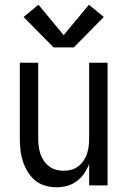

<svg xmlns="http://www.w3.org/2000/svg" viewBox="-20 -786 540 814"><path d="M220 8Q195 8 171 1Q147 -6 128.5 -21.5Q110 -37 97 -58.5Q84 -80 76.5 -103.5Q69 -127 66.5 -151.5Q64 -176 64 -200V-520H142V-200Q142 -183 144 -166.5Q146 -150 151 -134.5Q156 -119 165.5 -105Q175 -91 188 -81Q201 -71 217 -66.5Q233 -62 250 -62Q267 -62 283 -66.5Q299 -71 312 -81Q325 -91 334.5 -105Q344 -119 349 -134.5Q354 -150 356 -166.5Q358 -183 358 -200V-520H436V0H358V-91Q350 -70 337 -51Q324 -32 305.5 -18Q287 -4 264.5 2Q242 8 220 8ZM207 -585 80 -714 143 -766 250 -637 357 -766 420 -714 293 -585Z"/></svg>

Font: Zed Mono
Style: Regular
Weight: 400
Monospace: yes
Designer: Belleve Invis
Foundry: Belleve Invis
Version: Version 1.0.0; ttfautohint (v1.8.4)